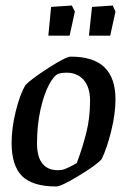

<svg xmlns="http://www.w3.org/2000/svg" viewBox="-20 -666 464 695"><path d="M22 -149Q22 -202 37 -263Q52 -324 72 -358Q93 -380 156 -420.5Q219 -461 236 -461Q319 -461 358.5 -422Q398 -383 398 -307Q398 -254 382.5 -191.5Q367 -129 348 -90Q330 -69 265.5 -30Q201 9 184 9Q98 9 60 -28.5Q22 -66 22 -149ZM203 -51Q212 -52 229.5 -60.5Q247 -69 258 -76Q279 -132 292.5 -186Q306 -240 306 -301Q306 -350 283 -376.5Q260 -403 220 -403Q205 -403 192 -399Q176 -394 157.5 -359.5Q139 -325 126.5 -269Q114 -213 114 -147Q114 -98 133.5 -74Q153 -50 188 -50Q198 -50 203 -51ZM165 -641 240 -646 251 -624 232 -537H155ZM313 -641 388 -646 398 -624 379 -537H302Z"/></svg>

Font: Grenze
Style: Italic
Weight: 400
Italic angle: -10°
Designer: Renata Polastri
Foundry: Omnibus-Type
Version: Version 1.002; ttfautohint (v1.8)